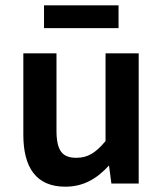

<svg xmlns="http://www.w3.org/2000/svg" viewBox="-20 -692 616 724"><path d="M226 12C296 12 346 -19 391 -68L400 0H503V-491H378V-160C340 -115 311 -97 268 -97C216 -97 193 -122 193 -200V-491H68V-184C68 -61 116 12 226 12ZM427 -586V-672H146V-586Z"/></svg>

Font: Falling Sky
Style: Med
Weight: 500
Designer: Paul D. Hunt
Foundry: Adobe Systems Incorporated
Version: Version 1.02